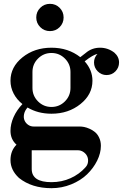

<svg xmlns="http://www.w3.org/2000/svg" viewBox="-20 -779 647 1011"><path d="M251 211.9Q147.5 211.9 80.1 158.2Q35.2 116.7 35.2 64Q35.2 14.6 66.9 -17.1Q35.2 -45.4 35.2 -89.8Q35.2 -125.5 51.5 -162.4Q67.9 -199.2 98.1 -231Q68.4 -254.4 51.8 -286.4Q35.2 -318.4 35.2 -354Q35.2 -426.3 98.4 -477.1Q161.6 -527.8 251 -527.8Q339.4 -527.8 402.8 -478Q430.2 -500 431.2 -500Q463.4 -527.8 506.8 -527.8Q548.3 -527.8 582 -502Q606.9 -480 606.9 -450.2Q606.9 -422.9 587.9 -403.3Q568.8 -383.8 541 -383.8Q514.2 -383.8 494.6 -403.3Q475.1 -422.9 475.1 -450.2Q475.1 -475.6 493.2 -495.1Q470.7 -491.2 425.8 -456.1Q466.8 -410.2 466.8 -354Q466.8 -281.7 403.6 -231Q340.3 -180.2 251 -180.2Q179.7 -180.2 125 -212.9Q110.4 -196.3 106.7 -178Q103 -159.7 108.9 -145.5Q114.7 -131.3 127.7 -122.1Q140.6 -112.8 157.2 -112.8H399.9Q410.2 -112.8 423.1 -110.4Q436 -107.9 451.9 -100.8Q467.8 -93.8 480.7 -83Q493.7 -72.3 502.4 -53.5Q511.2 -34.7 511.2 -11.2Q511.2 27.3 491.5 67.1Q471.7 106.9 438.2 139.2Q404.8 171.4 355.2 191.7Q305.7 211.9 251 211.9ZM147 110.8Q147 180.2 251 180.2Q305.2 180.2 351.6 159.2Q397.9 138.2 429.2 103Q441.4 90.3 443.4 74Q445.3 57.6 439.2 44.2Q433.1 30.8 419.7 21.5Q406.2 12.2 389.2 12.2H147ZM150.9 -315.9Q150.9 -274.4 180.2 -245.1Q209.5 -215.8 251 -215.8Q292.5 -215.8 321.8 -245.1Q351.1 -274.4 351.1 -315.9V-399.9Q351.1 -441.4 321.8 -470.7Q292.5 -500 251 -500Q209.5 -500 180.2 -470.7Q150.9 -441.4 150.9 -399.9ZM191.9 -636.2Q170.9 -657.2 170.9 -687Q170.9 -716.8 191.9 -737.8Q212.9 -758.8 243.2 -758.8Q273.4 -758.8 294.2 -737.8Q314.9 -716.8 314.9 -687Q314.9 -657.2 294.2 -636.2Q273.4 -615.2 243.2 -615.2Q212.9 -615.2 191.9 -636.2Z"/></svg>

Font: Fin Serif Display
Style: Italic
Weight: 400
Designer: J. Blake Harris
Version: Version 1.006;FEAKit 1.0